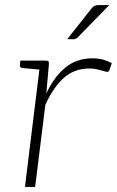

<svg xmlns="http://www.w3.org/2000/svg" viewBox="-20 -734 459 754"><path d="M78 0 139 -496H159Q167 -496 170 -493Q173 -490 172 -482L162 -367Q192 -432 236.5 -468.5Q281 -505 343 -505Q366 -505 384.5 -500Q403 -495 419 -486L410 -459Q409 -455 405.5 -453Q402 -451 398 -452Q390 -454 370.5 -459.5Q351 -465 331 -465Q272 -465 230.5 -428Q189 -391 158 -322L118 0ZM152 -496 143 -460 67 -467Q63 -468 60 -470.5Q57 -473 58 -478L60 -496ZM368 -714H409L286 -588Q282 -584 278 -582Q274 -580 268 -580H244L338 -699Q345 -708 351 -711Q357 -714 368 -714Z"/></svg>

Font: Aleo ExtraLight
Style: Italic
Weight: 250
Italic angle: -7°
Designer: Alessio Laiso
Foundry: Alessio Laiso
Version: Version 2.001;gftools[0.9.29]